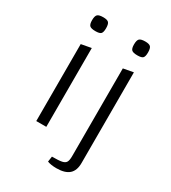

<svg xmlns="http://www.w3.org/2000/svg" viewBox="-207 -799 960 1078"><g transform="rotate(30 273.0 -260.0)"><path d="M169 -511V0H104V-499ZM92 -647Q92 -674 101.5 -683.5Q111 -693 139 -693Q165 -693 174 -683.5Q183 -674 183 -647Q183 -621 174.5 -612Q166 -603 139 -603Q111 -603 101.5 -612Q92 -621 92 -647ZM275 164 280 129Q324 129 343.5 125Q363 121 370 109Q377 97 377 70V-499L442 -511V77Q442 126 415.5 149.5Q389 173 334 173Q298 173 275 164ZM364 -647Q364 -674 373.5 -683.5Q383 -693 411 -693Q437 -693 446 -683.5Q455 -674 455 -647Q455 -621 446.5 -612Q438 -603 411 -603Q383 -603 373.5 -612Q364 -621 364 -647Z"/></g></svg>

Font: Changa ExtraLight
Style: Regular
Weight: 275
Designer: Eduardo Rodriguez Tunni
Foundry: Eduardo Rodriguez Tunni
Version: Version 2.002; ttfautohint (v1.5) -l 8 -r 50 -G 200 -x 14 -H